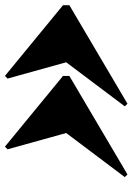

<svg xmlns="http://www.w3.org/2000/svg" viewBox="98 -768 525 760"><g transform="rotate(-90 360.0 -387.5)"><path d="M330 -145 319.5 -155.5 494 -387.5 429.5 -619.5 440 -630 720 -400V-375ZM50 -145 39.5 -155.5 214 -387.5 149.5 -619.5 160 -630 440 -400V-375Z"/></g></svg>

Font: Bodoni Moda 11pt Black
Style: Italic
Weight: 900
Italic angle: -13°
Designer: Owen Earl
Foundry: indestructible type
Version: Version 2.004